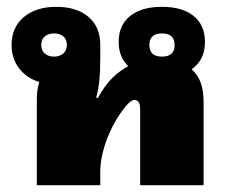

<svg xmlns="http://www.w3.org/2000/svg" viewBox="-20 -543 685 563"><path d="M88 0V-251Q88 -265 89.5 -276.5Q91 -288 95 -303Q59 -313 36.5 -342Q14 -371 14 -411Q14 -463 50 -493Q86 -523 145 -523Q205 -523 239.5 -493.5Q274 -464 274 -411V-371Q274 -337 271.5 -309.5Q269 -282 262 -256H267Q289 -295 311 -316Q332 -336 356 -349Q328 -376 328 -420Q328 -469 361.5 -496Q395 -523 455 -523Q515 -523 548 -496Q581 -469 581 -420Q581 -367 542 -340Q561 -322 569 -299.5Q577 -277 577 -243V0H391V-222Q391 -250 374 -250Q357 -250 321 -192Q299 -155 286.5 -114.5Q274 -74 274 -41V0ZM138 -377Q155 -377 165.5 -386Q176 -395 176 -411Q176 -428 165.5 -436.5Q155 -445 138 -445Q122 -445 111.5 -436.5Q101 -428 101 -411Q101 -395 111.5 -386Q122 -377 138 -377ZM455 -377Q492 -377 492 -411Q492 -445 455 -445Q418 -445 418 -411Q418 -377 455 -377Z"/></svg>

Font: Noto Sans Thai Looped UI Black
Style: Regular
Weight: 900
Designer: Cadson Demak Team
Foundry: Cadson Demak Co., Ltd.
Version: Version 1.000